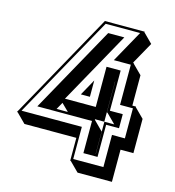

<svg xmlns="http://www.w3.org/2000/svg" viewBox="-112 -792 867 949"><g transform="rotate(15 322.0 -317.5)"><path d="M189.5 -215.8H247.1L210 -252.4ZM386.2 -215.8V-212.9L433.6 -165.5V-51.3H434.1V-215.8H484.4L437 -263.2H434.1V-421.4H433.6V-215.8ZM546.9 -328.6H565.4V-325.7L612.8 -278.3V-103H546.9V61.5H371.1L323.7 14.2H320.8V-103H55.2L7.8 -150.4H3.9L307.6 -697.3H511.7L510.3 -694.8L558.1 -647L495.1 -534.2H499.5V-531.2L546.9 -483.9ZM374 -39.1V-203.6H94.2L338.9 -644H421.4L216.3 -275.4H374V-481H446.3V-275.4H512.2V-203.6H446.3V-39.1ZM487.3 2V-162.6H553.2V-316.4H487.3V-522H400.4L491.2 -685.1H314.9L24.4 -162.6H333V2ZM286.6 -316.4 333 -399.9V-316.4Z"/></g></svg>

Font: Gondrin
Style: Regular
Weight: 400
Designer: Peter Wiegel, original typeface by Carl Albert Fahrenwaldt 1901
Foundry: Peter Wiegel
Version: Version 1.000 2010 initial release